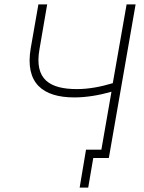

<svg xmlns="http://www.w3.org/2000/svg" viewBox="-20 -720 658 875"><path d="M343 135H382L405 0H476L598 -700H557L494 -341C438 -324 383 -314 331 -314C209 -314 135 -356 160 -496L195 -700H155L120 -500C93 -341 175 -276 319 -276C373 -276 433 -286 488 -302L442 -38H372Z"/></svg>

Font: Fixel Text 20240404 ExtraLight
Style: Italic
Weight: 200
Width: 4
Italic angle: -10°
Designer: AlfaBravo + MacPaw
Foundry: Kyrylo Tkachov, Marchela Mozhyna, Serhii Makarenko, Maria Weinstein, Zakhar Kryvoshyya
Version: Version 1.211;Glyphs 3.2 (3225)